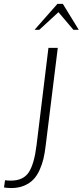

<svg xmlns="http://www.w3.org/2000/svg" viewBox="-102 -746 423 983"><path d="M-81.5 213.9 -76.2 176.8Q-62 178.7 -45.9 178.7Q17.6 178.7 45.7 135.5Q73.7 92.3 85.4 -4.9L146 -501H193.8L131.8 0Q127.4 37.1 120.6 66.2Q113.8 95.2 100.6 124.5Q87.4 153.8 68.8 173.1Q50.3 192.4 21.5 204.6Q-7.3 216.8 -43.9 216.8Q-61.5 216.8 -81.5 213.9ZM74.7 -593.3 191.9 -726.1H219.7L301.3 -593.3H273.9L197.3 -683.6L99.1 -593.3Z"/></svg>

Font: Muli
Style: ExtraLightItalic
Weight: 200
Italic angle: -7°
Designer: Vernon Adams
Foundry: newtypography
Version: Version 2.0; ttfautohint (v1.00rc1.2-2d82) -l 8 -r 50 -G 200